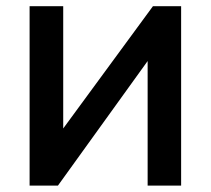

<svg xmlns="http://www.w3.org/2000/svg" viewBox="-20 -582 661 602"><path d="M547.9 -562.5V0H442.9V-390.6L161.6 0H72.8V-562.5H178.2V-179.2L459.5 -562.5Z"/></svg>

Font: Manrope3 Semibold
Style: Regular
Weight: 600
Width: 4
Designer: Mikhail Sharanda
Foundry: Mikhail Sharanda
Version: Version 3.000;PS 003.000;hotconv 1.0.88;makeotf.lib2.5.64775